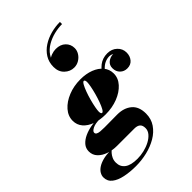

<svg xmlns="http://www.w3.org/2000/svg" viewBox="-401 -999 1390 1390"><g transform="rotate(-45 294.0 -304.0)"><path d="M140 260Q78.5 260 27.2 249.2Q-24 238.5 -54.5 214.5Q-85 190.5 -85 150.5Q-85 131.5 -74.2 113.2Q-63.5 95 -41.8 80.8Q-20 66.5 12.5 58Q45 49.5 88.5 49.5H102Q93 56 82 68.2Q71 80.5 62.8 98.2Q54.5 116 54.5 138.5Q54.5 182 86.8 206Q119 230 185.5 230Q219 230 253.8 221.8Q288.5 213.5 317.8 198Q347 182.5 365.2 161.2Q383.5 140 383.5 114Q383.5 84.5 368 71.8Q352.5 59 324 59Q314.5 59 296 59Q277.5 59 254.5 59Q231.5 59 209.2 59Q187 59 170 59Q153 59 146.5 59Q101.5 59 61.8 45.5Q22 32 -2.5 6Q-27 -20 -27 -57Q-27 -89.5 -6.5 -113Q14 -136.5 47.2 -151.8Q80.5 -167 119.8 -174Q159 -181 196.5 -181L195 -166.5Q148 -166.5 122.2 -153.2Q96.5 -140 96.5 -125.5Q96.5 -114.5 106.2 -108.8Q116 -103 134.2 -101.2Q152.5 -99.5 177 -99.5Q194.5 -99.5 219.8 -99.8Q245 -100 269.5 -100.2Q294 -100.5 308 -100.5Q375.5 -100.5 418 -65.2Q460.5 -30 460.5 42Q460.5 96.5 432.5 137.5Q404.5 178.5 358 205.8Q311.5 233 254.8 246.5Q198 260 140 260ZM249 -160Q191 -160 145.5 -176.5Q100 -193 73.8 -223.5Q47.5 -254 47.5 -296.5Q47.5 -344.5 82 -383.8Q116.5 -423 173.8 -446.2Q231 -469.5 299 -469.5Q357 -469.5 402.5 -452Q448 -434.5 474.2 -402.8Q500.5 -371 500.5 -328.5Q500.5 -281 466 -242.8Q431.5 -204.5 374.5 -182.2Q317.5 -160 249 -160ZM239.5 -186Q248 -186 258.8 -205Q269.5 -224 280.5 -254.2Q291.5 -284.5 300.5 -317.2Q309.5 -350 314.8 -378.2Q320 -406.5 320 -421Q320 -430 317.2 -437Q314.5 -444 308.5 -444Q300 -444 289.2 -424.8Q278.5 -405.5 267.5 -375.8Q256.5 -346 247.5 -313Q238.5 -280 233.2 -252Q228 -224 228 -209.5Q228 -200 230.8 -193Q233.5 -186 239.5 -186ZM570 -465Q614.5 -465 644 -437.2Q673.5 -409.5 673.5 -369.5Q673.5 -334 653 -309.2Q632.5 -284.5 596 -284.5Q563.5 -284.5 541.8 -306Q520 -327.5 520 -362.5Q520 -393.5 542.2 -411.5Q564.5 -429.5 593 -431Q599.5 -431 605.2 -426.5Q611 -422 612.5 -415Q607 -425.5 594 -432.5Q581 -439.5 565 -439.5Q541 -439.5 519 -429.2Q497 -419 477.5 -398Q458 -377 442 -344L423 -354.5Q449.5 -410 485.5 -437.5Q521.5 -465 570 -465ZM329 -560.5Q287.5 -560.5 256.2 -590.5Q225 -620.5 225 -670Q225 -719.5 248.5 -756.8Q272 -794 310.5 -818.8Q349 -843.5 395.5 -855.8Q442 -868 488.5 -868V-846Q449 -846 407 -835.8Q365 -825.5 328.8 -804.2Q292.5 -783 269.8 -749.5Q247 -716 247 -670H226Q226 -698 242.5 -716Q259 -734 283 -742.5Q307 -751 328.5 -751Q375.5 -751 403 -724.2Q430.5 -697.5 430.5 -658Q430.5 -633 416.5 -610.8Q402.5 -588.5 379.2 -574.5Q356 -560.5 329 -560.5Z"/></g></svg>

Font: Bodoni Moda 9pt Black
Style: Italic
Weight: 900
Italic angle: -13°
Designer: Owen Earl
Foundry: indestructible type
Version: Version 2.004